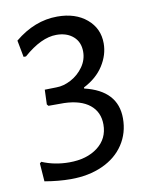

<svg xmlns="http://www.w3.org/2000/svg" viewBox="-72 -557 556 709"><g transform="rotate(-10 206.0 -203.0)"><path d="M301 -467.5C273 -491.2 236.3 -503 191 -503C134.3 -503 81 -482.3 31 -441L43 -378H52C96.7 -417.3 138 -437 176 -437C202 -437 223 -430 239 -416C255 -402 263 -383 263 -359C263 -338.3 256.8 -319.3 244.5 -302C232.2 -284.7 216.7 -271 198 -261C179.3 -251 161 -246 143 -246L99 -245L97 -190L102 -184H161C202.3 -182.7 234.2 -173 256.5 -155C278.8 -137 290 -112.3 290 -81C290 -45.7 276.3 -17.5 249 3.5C221.7 24.5 186 35 142 35C105.3 35 71.3 28.3 40 15L34 20L39 88C73.7 94 106.3 97 137 97C181.7 97 221.3 89.2 256 73.5C290.7 57.8 317.5 35.7 336.5 7C355.5 -21.7 365 -54.3 365 -91C365 -160.3 324.3 -204.7 243 -224V-228C275.7 -244.7 300.5 -266.3 317.5 -293C334.5 -319.7 343 -347.3 343 -376C343 -413.3 329 -443.8 301 -467.5Z"/></g></svg>

Font: Alegreya Sans
Style: Regular
Weight: 400
Designer: Juan Pablo del Peral
Foundry: Huerta Tipografica
Version: Version 1.000;PS 001.000;hotconv 1.0.70;makeotf.lib2.5.58329